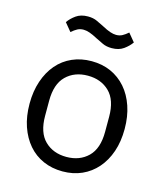

<svg xmlns="http://www.w3.org/2000/svg" viewBox="-111 -812 781 909"><g transform="rotate(15 280.0 -358.0)"><path d="M280 12Q228 12 185 -7Q142 -26 111.5 -61.5Q81 -97 64 -146.5Q47 -196 47 -258Q47 -319 64 -369Q81 -419 111.5 -454.5Q142 -490 185 -509Q228 -528 280 -528Q332 -528 374.5 -509Q417 -490 448 -454.5Q479 -419 496 -369Q513 -319 513 -258Q513 -196 496 -146.5Q479 -97 448 -61.5Q417 -26 374.5 -7Q332 12 280 12ZM280 -59Q345 -59 386 -99Q427 -139 427 -221V-295Q427 -377 386 -417Q345 -457 280 -457Q215 -457 174 -417Q133 -377 133 -295V-221Q133 -139 174 -99Q215 -59 280 -59ZM354 -612Q328 -612 309 -621Q290 -630 274 -638Q250 -651 233.5 -656.5Q217 -662 204 -662Q187 -662 174 -655Q161 -648 146 -635L113 -675Q127 -695 150 -711.5Q173 -728 208 -728Q234 -728 253 -719Q272 -710 288 -702Q312 -689 328.5 -683.5Q345 -678 358 -678Q375 -678 388 -685Q401 -692 416 -705L449 -665Q435 -645 412 -628.5Q389 -612 354 -612Z"/></g></svg>

Font: IBM Plex Sans Hebrew
Style: Regular
Weight: 400
Designer: Mike Abbink, Paul van der Laan, Pieter van Rosmalen, Yanek Iontef
Foundry: Bold Monday
Version: Version 1.2